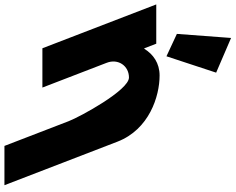

<svg xmlns="http://www.w3.org/2000/svg" viewBox="-239 -772 1061 865"><g transform="rotate(90 291.5 -339.5)"><path d="M11.7 -605.9 112.6 -558.9 186.3 -782.8 30 -850ZM76.5 0H253.5L141.8 -290C122.1 -341 155.3 -390 208.3 -390C265.3 -390 385 -170 404.7 -119L516.4 171H693.4L497.3 -338C442.2 -481 293.1 -528 199.1 -528C143.1 -528 103.3 -499 78.7 -459H76.7L55.9 -513H-121.1Z"/></g></svg>

Font: Hussar
Style: BdOpOblFour
Weight: 700
Foundry: Cannot Into Space Fonts
Version: Version 2.00